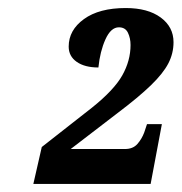

<svg xmlns="http://www.w3.org/2000/svg" viewBox="-20 -844 452 478"><path d="M63 -386 84 -478 209 -576Q264 -620 284.5 -656.5Q305 -693 305 -732Q305 -749 298.5 -762.5Q292 -776 276 -776Q256 -776 242.5 -746Q229 -716 225 -676Q191 -676 171 -690Q151 -704 151 -728Q151 -769 189 -796.5Q227 -824 293 -824Q348 -824 380 -800.5Q412 -777 412 -739Q412 -711 399 -686Q386 -661 355.5 -631.5Q325 -602 272 -562L156 -473H291Q311 -473 322 -485.5Q333 -498 339 -514L346 -535H383L355 -386Z"/></svg>

Font: Noto Serif Tamil Condensed Black
Style: Italic
Weight: 900
Width: 3
Italic angle: -12°
Designer: Indian Type Foundry, Tom Grace, and the Monotype Design Team
Foundry: Monotype Imaging Inc.
Version: Version 2.003; ttfautohint (v1.8.4.7-5d5b)